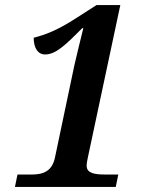

<svg xmlns="http://www.w3.org/2000/svg" viewBox="-20 -738 599 758"><path d="M39 0H437L447 -49H396C353 -49 322 -54 322 -84C322 -92 325 -109 327 -117L455 -718H361L280 -666C204 -617 159 -601 113 -589C113 -548 130 -523 158 -523C201 -523 240 -562 305 -627H309C297 -578 285 -530 274 -482L197 -116C186 -63 152 -49 106 -49H49Z"/></svg>

Font: Noto Serif Tamil SemiBold
Style: Italic
Weight: 600
Italic angle: -12°
Designer: Indian Type Foundry, Tom Grace, and the Monotype Design Team
Foundry: Monotype Imaging Inc.
Version: Version 2.003